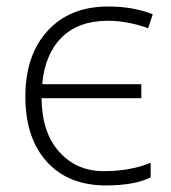

<svg xmlns="http://www.w3.org/2000/svg" viewBox="-20 -561 525 591"><path d="M306.2 9.8Q190.4 9.8 124.3 -63Q58.1 -135.7 58.1 -263.7Q58.1 -391.6 126.7 -466.3Q195.3 -541 313 -541Q389.6 -541 450.2 -517.1L436 -474.1Q371.6 -497.1 312 -497.1Q221.7 -497.1 169.9 -445.8Q118.2 -394.5 109.9 -301.8H415V-258.8H107.9Q108.9 -152.8 162.4 -93.5Q215.8 -34.2 298.8 -34.2Q381.8 -34.2 443.8 -60.1V-15.1Q394 9.8 306.2 9.8Z"/></svg>

Font: OpenSans-Light
Style: Regular
Weight: 300
Foundry: Ascender Corporation
Version: Version 1.10